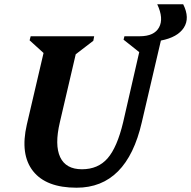

<svg xmlns="http://www.w3.org/2000/svg" viewBox="-20 -859 891 895"><path d="M337 16Q195 16 134 -61.5Q73 -139 105 -278L183 -612L118 -671L123 -690H419L415 -669L333 -606L259 -289Q234 -183 260.5 -126.5Q287 -70 362 -70Q437 -70 481.5 -121Q526 -172 554 -289L629 -616L556 -674L560 -690H631Q699 -690 721.5 -731.5Q744 -773 713 -839H834Q866 -775 837 -730Q808 -685 730 -670L641 -289Q571 16 337 16Z"/></svg>

Font: Platypi SemiBold
Style: Italic
Weight: 600
Italic angle: -13°
Designer: David Sargent
Foundry: Bolt Cutter Type
Version: Version 1.200; ttfautohint (v1.8.4.7-5d5b)